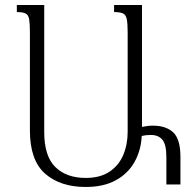

<svg xmlns="http://www.w3.org/2000/svg" viewBox="-20 -734 764 764"><path d="M434 -714H545V-229Q555 -231 565.5 -232.5Q576 -234 588 -234Q641 -234 669.5 -207Q698 -180 698 -109V0H642V-110Q642 -158 626.5 -177.5Q611 -197 580 -197Q560 -197 544 -193Q541 -135 515 -89Q489 -43 440.5 -16.5Q392 10 321 10Q220 10 159.5 -43Q99 -96 99 -215V-605Q99 -640 96 -657.5Q93 -675 81.5 -680.5Q70 -686 47 -686V-714H156V-208Q156 -113 200 -69.5Q244 -26 321 -26Q379 -26 416 -51Q453 -76 470.5 -117.5Q488 -159 488 -210V-604Q488 -640 484.5 -657.5Q481 -675 469.5 -680.5Q458 -686 434 -686Z"/></svg>

Font: Noto Serif Armenian SemiCondensed Light
Style: Regular
Weight: 300
Width: 4
Designer: Monotype Design Team
Foundry: Monotype Imaging Inc.
Version: Version 2.008; ttfautohint (v1.8.4.7-5d5b)